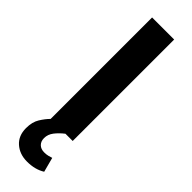

<svg xmlns="http://www.w3.org/2000/svg" viewBox="-283 -633 843 843"><g transform="rotate(45 138.0 -212.0)"><path d="M206 -630V0H161Q138 18 123 37.5Q108 57 108 80Q108 100 120 112Q132 124 153 124Q166 124 176 121.5Q186 119 195 116L213 184Q178 206 128 206Q82 206 51.5 179Q21 152 21 105Q21 67 36.5 42Q52 17 69 0V-630Z"/></g></svg>

Font: Mukta
Style: Bold
Weight: 700
Designer: Girish Dalvi and Yashodeep Gholap
Foundry: Ek Type
Version: Version 2.538;PS 1.002;hotconv 16.6.51;makeotf.lib2.5.65220;